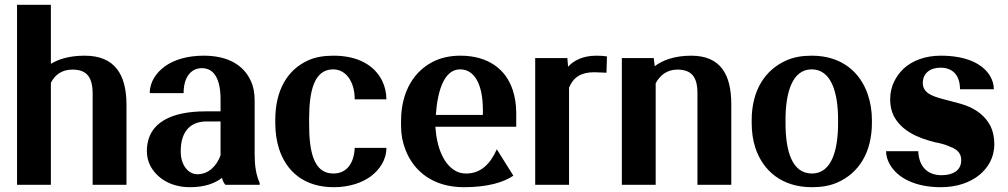

<svg xmlns="http://www.w3.org/2000/svg" viewBox="-20 -770 4199 800"><path d="M51 0H192V-425C209 -458 237 -480 282 -480C342 -480 366 -448 366 -379V0H507V-333C507 -460 458 -538 333 -538C268 -538 223 -523 192 -504V-750H51Z M592 -140C592 -118 597 -98 606 -80C633 -28 691 10 772 10C834 10 877 -7 905 -29C908 -17 912 -8 919 0H1062V-8C1047 -41 1041 -79 1041 -128V-352C1041 -383 1036 -410 1025 -433C994 -501 927 -538 829 -538C760 -538 704 -521 665 -492C633 -468 604 -431 604 -382H745C745 -450 777 -486 821 -486C874 -486 899 -438 899 -355V-306H836C702 -306 592 -264 592 -140ZM733 -139C733 -230 780 -264 841 -264H899V-123C883 -78 848 -44 803 -44C764 -44 733 -82 733 -139Z M1127 -257C1127 -220 1132 -184 1142 -152C1172 -57 1246 10 1371 10C1436 10 1490 -9 1526 -36C1560 -62 1590 -102 1590 -154H1458C1455 -86 1422 -47 1369 -47C1285 -47 1268 -142 1268 -255V-273C1268 -384 1286 -481 1368 -481C1422 -481 1458 -429 1458 -356H1590C1590 -383 1584 -409 1573 -432C1542 -496 1474 -538 1370 -538C1329 -538 1293 -532 1263 -518C1177 -479 1127 -393 1127 -271Z M1651 -246C1651 -211 1657 -178 1669 -147C1704 -55 1786 10 1913 10C2011 10 2078 -10 2119 -38L2050 -148C2023 -86 1982 -47 1923 -47C1904 -47 1888 -51 1873 -61C1830 -88 1800 -151 1794 -242H2131V-298C2131 -334 2126 -366 2116 -396C2088 -480 2016 -538 1898 -538C1860 -538 1825 -531 1795 -518C1707 -479 1651 -390 1651 -265ZM1796 -291C1803 -393 1831 -481 1897 -481C1958 -481 1992 -417 1992 -312V-291Z M2210 0H2351V-405C2369 -448 2401 -469 2456 -469C2471 -469 2493 -467 2507 -467L2509 -535C2498 -537 2479 -538 2465 -538C2407 -538 2370 -517 2347 -492L2344 -528H2210Z M2571 0H2712V-423C2729 -455 2758 -480 2802 -480C2861 -480 2886 -450 2886 -382V0H3027V-336C3027 -460 2982 -538 2860 -538C2791 -538 2740 -519 2708 -494L2704 -528H2571Z M3112 -259C3112 -220 3117 -185 3128 -152C3160 -58 3238 10 3363 10C3403 10 3439 4 3470 -10C3558 -49 3613 -134 3613 -259V-269C3613 -308 3607 -343 3596 -376C3564 -470 3487 -538 3362 -538C3322 -538 3287 -532 3256 -518C3168 -479 3112 -394 3112 -269ZM3253 -257V-271C3253 -382 3280 -481 3362 -481C3444 -481 3472 -384 3472 -271V-257C3472 -144 3445 -47 3363 -47C3279 -47 3253 -143 3253 -257Z M3672 -140C3672 -122 3677 -104 3687 -86C3720 -27 3796 10 3900 10C3968 10 4023 -10 4062 -42C4095 -70 4123 -111 4123 -170C4123 -199 4117 -225 4107 -245C4085 -287 4049 -314 4003 -331C3967 -344 3913 -354 3877 -367C3852 -376 3825 -390 3825 -424C3825 -466 3857 -488 3899 -488C3949 -488 3980 -457 3980 -398H4121C4121 -419 4115 -437 4105 -454C4072 -508 4000 -538 3900 -538C3834 -538 3781 -517 3745 -484C3715 -455 3689 -413 3689 -356C3689 -330 3694 -308 3703 -289C3734 -226 3803 -195 3877 -177C3899 -173 3917 -168 3931 -162C3959 -151 3985 -140 3985 -102C3985 -58 3948 -40 3903 -40C3848 -40 3809 -72 3806 -140Z"/></svg>

Font: Aerodynamic
Style: Regular
Weight: 500
Designer: Google
Version: Version 2.000980; 2014